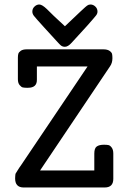

<svg xmlns="http://www.w3.org/2000/svg" viewBox="-20 -829 565 849"><path d="M46.9 -40Q46.9 -45.9 47.4 -51Q47.9 -56.2 48.3 -59.1Q48.8 -62 52.5 -66.9Q56.2 -71.8 57.1 -74.5Q58.1 -77.1 64.5 -86.2Q70.8 -95.2 74.2 -100.1L367.2 -535.2H143.1V-477.1Q144 -440.9 104 -440.9H97.2Q87.4 -440.9 80.8 -442.4Q74.2 -443.8 66.7 -452.9Q59.1 -461.9 59.1 -479V-574.2Q59.1 -584 61 -591.1Q63 -598.1 72 -604.5Q81.1 -610.8 98.1 -610.8H437Q455.1 -610.8 464.6 -604Q474.1 -597.2 475.6 -590.1Q477.1 -583 477.1 -571.8Q477.1 -550.8 466.8 -536.1L157.2 -75.2H397V-149.9Q397 -173.8 408 -181.4Q418.9 -189 439.9 -189Q452.1 -189 459.5 -187.5Q466.8 -186 473.9 -176.5Q481 -167 481 -149.9V-38.1Q481 0 442.9 0H83Q46.9 -1 46.9 -40ZM123 -777.8Q123 -791 132.6 -800Q142.1 -809.1 153.8 -809.1Q166 -809.1 187 -789.1Q194.8 -782.2 217.8 -758.8Q246.6 -731.9 267.1 -712.9Q358.9 -800.8 365.2 -804.2Q372.1 -809.1 379.9 -809.1Q392.1 -809.1 401.6 -800Q411.1 -791 411.1 -777.8Q411.1 -769 405 -761Q398.9 -752.9 365.2 -714.8Q327.1 -672.9 296.9 -640.1Q280.8 -622.1 267.1 -622.1Q264.2 -622.1 261 -622.6Q257.8 -623 254.9 -624.5Q252 -626 250 -627.4Q248 -628.9 245.1 -631.8Q242.2 -634.8 240 -637Q237.8 -639.2 233.9 -643.6Q230 -647.9 227.1 -650.9Q206.1 -673.8 175.8 -707Q136.7 -750 129.9 -759Q123 -768.1 123 -777.8Z"/></svg>

Font: CMU Typewriter Text
Style: Bold
Weight: 700
Version: Version 0.7.0